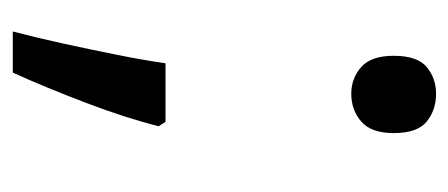

<svg xmlns="http://www.w3.org/2000/svg" viewBox="-226 -364 719 308"><g transform="rotate(90 134.0 -210.5)"><path d="M70 -482Q70 -520 88 -535Q106 -550 131 -550Q157 -550 175.5 -535Q194 -520 194 -482Q194 -446 175.5 -430Q157 -414 131 -414Q106 -414 88 -430Q70 -446 70 -482ZM183 -105Q170 -53 145.5 11.5Q121 76 97 129H31Q41 91 50.5 47.5Q60 4 68.5 -38.5Q77 -81 82 -116H176Z"/></g></svg>

Font: Noto Sans Thai Looped UI
Style: Regular
Weight: 400
Designer: Cadson Demak Team
Foundry: Cadson Demak Co., Ltd.
Version: Version 1.000